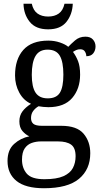

<svg xmlns="http://www.w3.org/2000/svg" viewBox="-20 -762 538 1021"><path d="M214 239Q116 239 68 200.5Q20 162 20 94Q20 35 55 3.5Q90 -28 136 -37Q116 -46 99.5 -65Q83 -84 83 -117Q83 -147 99 -169Q115 -191 145 -210Q105 -228 82.5 -269.5Q60 -311 60 -361Q60 -447 104 -496.5Q148 -546 237 -546Q270 -546 299 -536Q328 -526 343 -513Q356 -527 379 -547Q402 -567 434 -567Q461 -567 474.5 -551.5Q488 -536 488 -515Q488 -494 476 -478.5Q464 -463 439 -463Q439 -476 431.5 -488Q424 -500 407 -500Q395 -500 386 -496Q377 -492 368 -486Q384 -465 395 -437Q406 -409 406 -365Q406 -290 364 -241Q322 -192 237 -192Q225 -192 210 -193.5Q195 -195 185 -197Q169 -188 157 -172.5Q145 -157 145 -134Q145 -114 157.5 -103.5Q170 -93 204 -93H306Q389 -93 424.5 -51Q460 -9 460 53Q460 139 400 189Q340 239 214 239ZM234 -239Q280 -239 298.5 -269Q317 -299 317 -365Q317 -433 298 -465.5Q279 -498 233 -498Q189 -498 169 -464.5Q149 -431 149 -364Q149 -300 169 -269.5Q189 -239 234 -239ZM216 191Q281 191 317 175Q353 159 367.5 131.5Q382 104 382 69Q382 24 358 7Q334 -10 289 -10H197Q172 -10 149 -2Q126 6 111.5 27Q97 48 97 87Q97 132 122.5 161.5Q148 191 216 191ZM236 -606Q170 -606 138 -646Q106 -686 105 -742H149Q157 -706 179.5 -690Q202 -674 236 -674Q270 -674 292.5 -690Q315 -706 323 -742H367Q365 -686 333.5 -646Q302 -606 236 -606Z"/></svg>

Font: Noto Serif Tamil SemiCondensed
Style: Regular
Weight: 400
Width: 4
Designer: Indian Type Foundry, Tom Grace, and the Monotype Design Team
Foundry: Monotype Imaging Inc.
Version: Version 2.004; ttfautohint (v1.8.4.7-5d5b)